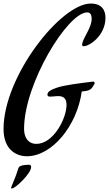

<svg xmlns="http://www.w3.org/2000/svg" viewBox="-45 -771 616 1085"><path d="M417 -254C426 -255 436 -256 446 -258C463 -261 475 -271 482 -286L490 -299C490 -306 487 -310 481 -310C419 -302 317 -291 272 -274C248 -265 223 -255 223 -236C223 -201 331 -268 331 -179C331 -100 256 42 161 42C113 42 91 5 91 -43C91 -298 337 -701 448 -701C468 -701 473 -683 473 -665C473 -613 425 -560 419 -521C419 -510 422 -510 431 -510C457 -510 551 -567 551 -671C551 -710 533 -751 468 -751C299 -751 -25 -340 -25 -42C-25 72 44 112 107 112C248 112 390 -59 417 -254ZM90 162C76 166 63 164 57 185C47 222 19 282 17 292C17 293 19 294 22 294C43 294 131 208 131 173C131 166 128 160 119 160C115 160 95 161 90 162Z"/></svg>

Font: Mervale Script
Style: Regular
Weight: 400
Designer: Astigmatic (AOETI)
Foundry: Astigmatic (AOETI)
Version: Version 1.000